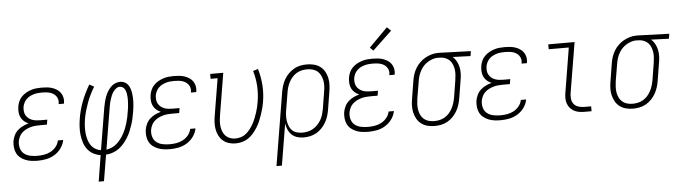

<svg xmlns="http://www.w3.org/2000/svg" viewBox="-54 -1002 5127 1446"><g transform="rotate(-5 2509.0 -279.5)"><path d="M197 8Q173 8 149.5 5Q126 2 105 -6.5Q84 -15 66.5 -29Q49 -43 39 -63Q29 -83 26.5 -106.5Q24 -130 27 -154Q31 -176 41 -197.5Q51 -219 68.5 -235Q86 -251 107.5 -261.5Q129 -272 152 -278Q133 -286 118 -299Q103 -312 94.5 -330Q86 -348 84.5 -368.5Q83 -389 86 -410Q89 -430 97.5 -449.5Q106 -469 121 -484.5Q136 -500 154.5 -510.5Q173 -521 193 -527.5Q213 -534 233 -536Q253 -538 273 -538Q294 -538 314 -536Q334 -534 352.5 -528Q371 -522 387.5 -511.5Q404 -501 415 -485.5Q426 -470 430.5 -450.5Q435 -431 432 -411Q431 -409 431 -407Q431 -405 430 -403H390Q391 -405 391 -406Q391 -407 391 -409Q394 -424 390.5 -438Q387 -452 378.5 -463.5Q370 -475 358 -482.5Q346 -490 332 -494Q318 -498 303 -499.5Q288 -501 273 -501Q258 -501 242 -499.5Q226 -498 210.5 -493.5Q195 -489 180.5 -481.5Q166 -474 154 -462Q142 -450 135 -435Q128 -420 125 -405Q123 -388 124.5 -372Q126 -356 133.5 -342.5Q141 -329 153 -319Q165 -309 179.5 -303.5Q194 -298 210 -296Q226 -294 242 -294H295L289 -257H236Q219 -257 201 -255.5Q183 -254 165.5 -249Q148 -244 131 -235.5Q114 -227 100 -214Q86 -201 78 -183.5Q70 -166 67 -149Q63 -122 70.5 -96.5Q78 -71 97.5 -55.5Q117 -40 143.5 -34.5Q170 -29 197 -29Q222 -29 247.5 -33Q273 -37 297 -49.5Q321 -62 338.5 -83.5Q356 -105 361 -131H401Q395 -98 374.5 -69.5Q354 -41 324.5 -23Q295 -5 262 1.5Q229 8 197 8Z M640 205 672 7Q643 3 617 -11Q591 -25 573.5 -48Q556 -71 547 -99Q538 -127 534.5 -156.5Q531 -186 532.5 -217Q534 -248 539 -278Q544 -311 553 -344Q562 -377 574 -408.5Q586 -440 601 -470.5Q616 -501 633 -530L668 -511Q652 -484 637.5 -455Q623 -426 612 -396Q601 -366 592 -335Q583 -304 578 -273Q574 -248 572.5 -222Q571 -196 573 -171.5Q575 -147 581.5 -123Q588 -99 600.5 -79Q613 -59 633.5 -46Q654 -33 678 -30L731 -350Q735 -369 739.5 -388.5Q744 -408 751 -427Q758 -446 768.5 -464Q779 -482 793.5 -497.5Q808 -513 827.5 -521.5Q847 -530 866 -530Q884 -530 899.5 -522.5Q915 -515 925 -501.5Q935 -488 940.5 -471.5Q946 -455 948.5 -438Q951 -421 952 -403.5Q953 -386 952 -367.5Q951 -349 949 -331Q947 -313 944 -296Q940 -271 934.5 -246.5Q929 -222 921 -198Q913 -174 903 -150Q893 -126 879 -104Q865 -82 847.5 -61.5Q830 -41 808.5 -26Q787 -11 762.5 -2.5Q738 6 713 7L680 205ZM719 -30Q740 -33 760.5 -42Q781 -51 798 -66Q815 -81 829 -99.5Q843 -118 853.5 -137.5Q864 -157 872 -177Q880 -197 886 -218Q892 -239 896.5 -260Q901 -281 904 -302Q907 -316 908.5 -330Q910 -344 911 -358Q912 -372 912.5 -385.5Q913 -399 912 -412.5Q911 -426 908.5 -439.5Q906 -453 900.5 -465Q895 -477 884.5 -485Q874 -493 860 -493Q845 -493 832 -483Q819 -473 810 -460Q801 -447 795 -432.5Q789 -418 784.5 -403.5Q780 -389 776.5 -374Q773 -359 771 -344Z M1197 8Q1173 8 1149.5 5Q1126 2 1105 -6.5Q1084 -15 1066.5 -29Q1049 -43 1039 -63Q1029 -83 1026.5 -106.5Q1024 -130 1027 -154Q1031 -176 1041 -197.5Q1051 -219 1068.5 -235Q1086 -251 1107.5 -261.5Q1129 -272 1152 -278Q1133 -286 1118 -299Q1103 -312 1094.5 -330Q1086 -348 1084.5 -368.5Q1083 -389 1086 -410Q1089 -430 1097.5 -449.5Q1106 -469 1121 -484.5Q1136 -500 1154.5 -510.5Q1173 -521 1193 -527.5Q1213 -534 1233 -536Q1253 -538 1273 -538Q1294 -538 1314 -536Q1334 -534 1352.5 -528Q1371 -522 1387.5 -511.5Q1404 -501 1415 -485.5Q1426 -470 1430.5 -450.5Q1435 -431 1432 -411Q1431 -409 1431 -407Q1431 -405 1430 -403H1390Q1391 -405 1391 -406Q1391 -407 1391 -409Q1394 -424 1390.5 -438Q1387 -452 1378.5 -463.5Q1370 -475 1358 -482.5Q1346 -490 1332 -494Q1318 -498 1303 -499.5Q1288 -501 1273 -501Q1258 -501 1242 -499.5Q1226 -498 1210.5 -493.5Q1195 -489 1180.5 -481.5Q1166 -474 1154 -462Q1142 -450 1135 -435Q1128 -420 1125 -405Q1123 -388 1124.5 -372Q1126 -356 1133.5 -342.5Q1141 -329 1153 -319Q1165 -309 1179.5 -303.5Q1194 -298 1210 -296Q1226 -294 1242 -294H1295L1289 -257H1236Q1219 -257 1201 -255.5Q1183 -254 1165.5 -249Q1148 -244 1131 -235.5Q1114 -227 1100 -214Q1086 -201 1078 -183.5Q1070 -166 1067 -149Q1063 -122 1070.5 -96.5Q1078 -71 1097.5 -55.5Q1117 -40 1143.5 -34.5Q1170 -29 1197 -29Q1222 -29 1247.5 -33Q1273 -37 1297 -49.5Q1321 -62 1338.5 -83.5Q1356 -105 1361 -131H1401Q1395 -98 1374.5 -69.5Q1354 -41 1324.5 -23Q1295 -5 1262 1.5Q1229 8 1197 8Z M1693 8Q1667 8 1642 0.5Q1617 -7 1598 -23.5Q1579 -40 1567.5 -62.5Q1556 -85 1551.5 -110Q1547 -135 1548 -162Q1549 -189 1554 -215L1600 -493H1547V-530H1646L1593 -209Q1590 -189 1588.5 -168Q1587 -147 1590 -127Q1593 -107 1600.5 -88.5Q1608 -70 1621.5 -56.5Q1635 -43 1654 -36Q1673 -29 1694 -29Q1715 -29 1736.5 -35.5Q1758 -42 1775.5 -56.5Q1793 -71 1806.5 -89Q1820 -107 1831 -126.5Q1842 -146 1850 -166.5Q1858 -187 1865 -207.5Q1872 -228 1877 -249Q1882 -270 1885 -291Q1895 -351 1891.5 -409.5Q1888 -468 1871 -524L1909 -536Q1927 -475 1931.5 -412.5Q1936 -350 1925 -285Q1921 -260 1914.5 -236Q1908 -212 1900 -188.5Q1892 -165 1882 -141.5Q1872 -118 1858 -96Q1844 -74 1827 -54Q1810 -34 1788.5 -19.5Q1767 -5 1742 1.5Q1717 8 1693 8Z M1984 205 2075 -345Q2079 -370 2086.5 -394Q2094 -418 2107 -441Q2120 -464 2139 -483Q2158 -502 2180.5 -515Q2203 -528 2228 -533Q2253 -538 2278 -538Q2305 -538 2331.5 -531.5Q2358 -525 2378.5 -509.5Q2399 -494 2412 -471.5Q2425 -449 2430.5 -423Q2436 -397 2435 -369.5Q2434 -342 2429 -315L2408 -185Q2404 -160 2396.5 -136Q2389 -112 2376 -89.5Q2363 -67 2345 -48Q2327 -29 2304.5 -16Q2282 -3 2257 2.5Q2232 8 2208 8Q2182 8 2158 0.5Q2134 -7 2117 -23.5Q2100 -40 2090 -62.5Q2080 -85 2077 -109L2025 205ZM2200 -29Q2221 -29 2241.5 -33.5Q2262 -38 2281 -49Q2300 -60 2315.5 -76Q2331 -92 2342 -111Q2353 -130 2359 -150Q2365 -170 2369 -191L2390 -321Q2394 -342 2395 -364Q2396 -386 2392 -406.5Q2388 -427 2379 -445.5Q2370 -464 2354.5 -477Q2339 -490 2318.5 -495.5Q2298 -501 2277 -501Q2257 -501 2236.5 -496.5Q2216 -492 2197.5 -481Q2179 -470 2164.5 -453.5Q2150 -437 2140 -418Q2130 -399 2124 -379.5Q2118 -360 2115 -339L2094 -213Q2090 -192 2089 -170Q2088 -148 2091 -127.5Q2094 -107 2101.5 -88Q2109 -69 2123.5 -55Q2138 -41 2158 -35Q2178 -29 2200 -29Z M2697 8Q2673 8 2649.5 5Q2626 2 2605 -6.5Q2584 -15 2566.5 -29Q2549 -43 2539 -63Q2529 -83 2526.5 -106.5Q2524 -130 2527 -154Q2531 -176 2541 -197.5Q2551 -219 2568.5 -235Q2586 -251 2607.5 -261.5Q2629 -272 2652 -278Q2633 -286 2618 -299Q2603 -312 2594.5 -330Q2586 -348 2584.5 -368.5Q2583 -389 2586 -410Q2589 -430 2597.5 -449.5Q2606 -469 2621 -484.5Q2636 -500 2654.5 -510.5Q2673 -521 2693 -527.5Q2713 -534 2733 -536Q2753 -538 2773 -538Q2794 -538 2814 -536Q2834 -534 2852.5 -528Q2871 -522 2887.5 -511.5Q2904 -501 2915 -485.5Q2926 -470 2930.5 -450.5Q2935 -431 2932 -411Q2931 -409 2931 -407Q2931 -405 2930 -403H2890Q2891 -405 2891 -406Q2891 -407 2891 -409Q2894 -424 2890.5 -438Q2887 -452 2878.5 -463.5Q2870 -475 2858 -482.5Q2846 -490 2832 -494Q2818 -498 2803 -499.5Q2788 -501 2773 -501Q2758 -501 2742 -499.5Q2726 -498 2710.5 -493.5Q2695 -489 2680.5 -481.5Q2666 -474 2654 -462Q2642 -450 2635 -435Q2628 -420 2625 -405Q2623 -388 2624.5 -372Q2626 -356 2633.5 -342.5Q2641 -329 2653 -319Q2665 -309 2679.5 -303.5Q2694 -298 2710 -296Q2726 -294 2742 -294H2795L2789 -257H2736Q2719 -257 2701 -255.5Q2683 -254 2665.5 -249Q2648 -244 2631 -235.5Q2614 -227 2600 -214Q2586 -201 2578 -183.5Q2570 -166 2567 -149Q2563 -122 2570.5 -96.5Q2578 -71 2597.5 -55.5Q2617 -40 2643.5 -34.5Q2670 -29 2697 -29Q2722 -29 2747.5 -33Q2773 -37 2797 -49.5Q2821 -62 2838.5 -83.5Q2856 -105 2861 -131H2901Q2895 -98 2874.5 -69.5Q2854 -41 2824.5 -23Q2795 -5 2762 1.5Q2729 8 2697 8ZM2787 -598 2762 -622 2903 -764 2933 -736Z M3197 8Q3170 8 3144 1.5Q3118 -5 3097.5 -20.5Q3077 -36 3064 -58.5Q3051 -81 3045 -107Q3039 -133 3040 -160.5Q3041 -188 3046 -215L3067 -345Q3071 -370 3078.5 -393.5Q3086 -417 3099.5 -439.5Q3113 -462 3132 -480.5Q3151 -499 3173.5 -511.5Q3196 -524 3220.5 -531Q3245 -538 3269 -538Q3272 -538 3275.5 -538Q3279 -538 3283 -538L3518 -530L3512 -493L3377 -498Q3395 -483 3406.5 -461.5Q3418 -440 3423 -416Q3428 -392 3427 -366Q3426 -340 3421 -315L3400 -185Q3396 -160 3388.5 -136Q3381 -112 3368 -89Q3355 -66 3336.5 -47Q3318 -28 3295 -15Q3272 -2 3247 3Q3222 8 3197 8ZM3198 -29Q3218 -29 3238.5 -33.5Q3259 -38 3277.5 -49Q3296 -60 3310.5 -76.5Q3325 -93 3335 -112Q3345 -131 3351 -150.5Q3357 -170 3361 -191L3382 -321Q3385 -341 3386.5 -361.5Q3388 -382 3385.5 -401Q3383 -420 3376 -438.5Q3369 -457 3356.5 -470.5Q3344 -484 3326 -492Q3308 -500 3288 -501H3277Q3274 -501 3271.5 -501.5Q3269 -502 3266 -502Q3246 -502 3226.5 -495.5Q3207 -489 3189 -478Q3171 -467 3156.5 -451Q3142 -435 3132 -416.5Q3122 -398 3116 -378.5Q3110 -359 3107 -339L3085 -209Q3082 -188 3081 -166Q3080 -144 3083.5 -123.5Q3087 -103 3096 -84.5Q3105 -66 3120.5 -53Q3136 -40 3156 -34.5Q3176 -29 3198 -29Z M3697 8Q3673 8 3649.5 5Q3626 2 3605 -6.5Q3584 -15 3566.5 -29Q3549 -43 3539 -63Q3529 -83 3526.5 -106.5Q3524 -130 3527 -154Q3531 -176 3541 -197.5Q3551 -219 3568.5 -235Q3586 -251 3607.5 -261.5Q3629 -272 3652 -278Q3633 -286 3618 -299Q3603 -312 3594.5 -330Q3586 -348 3584.5 -368.5Q3583 -389 3586 -410Q3589 -430 3597.5 -449.5Q3606 -469 3621 -484.5Q3636 -500 3654.5 -510.5Q3673 -521 3693 -527.5Q3713 -534 3733 -536Q3753 -538 3773 -538Q3794 -538 3814 -536Q3834 -534 3852.5 -528Q3871 -522 3887.5 -511.5Q3904 -501 3915 -485.5Q3926 -470 3930.5 -450.5Q3935 -431 3932 -411Q3931 -409 3931 -407Q3931 -405 3930 -403H3890Q3891 -405 3891 -406Q3891 -407 3891 -409Q3894 -424 3890.5 -438Q3887 -452 3878.5 -463.5Q3870 -475 3858 -482.5Q3846 -490 3832 -494Q3818 -498 3803 -499.5Q3788 -501 3773 -501Q3758 -501 3742 -499.5Q3726 -498 3710.5 -493.5Q3695 -489 3680.5 -481.5Q3666 -474 3654 -462Q3642 -450 3635 -435Q3628 -420 3625 -405Q3623 -388 3624.5 -372Q3626 -356 3633.5 -342.5Q3641 -329 3653 -319Q3665 -309 3679.5 -303.5Q3694 -298 3710 -296Q3726 -294 3742 -294H3795L3789 -257H3736Q3719 -257 3701 -255.5Q3683 -254 3665.5 -249Q3648 -244 3631 -235.5Q3614 -227 3600 -214Q3586 -201 3578 -183.5Q3570 -166 3567 -149Q3563 -122 3570.5 -96.5Q3578 -71 3597.5 -55.5Q3617 -40 3643.5 -34.5Q3670 -29 3697 -29Q3722 -29 3747.5 -33Q3773 -37 3797 -49.5Q3821 -62 3838.5 -83.5Q3856 -105 3861 -131H3901Q3895 -98 3874.5 -69.5Q3854 -41 3824.5 -23Q3795 -5 3762 1.5Q3729 8 3697 8Z M4331 0Q4310 0 4289.5 -3.5Q4269 -7 4251.5 -16.5Q4234 -26 4221.5 -41Q4209 -56 4202.5 -75Q4196 -94 4196 -115.5Q4196 -137 4200 -158L4255 -493H4103V-530H4302L4239 -152Q4235 -129 4237.5 -106.5Q4240 -84 4253 -67.5Q4266 -51 4287.5 -44Q4309 -37 4331 -37H4384V0Z M4697 8Q4670 8 4644 1.5Q4618 -5 4597.5 -20.5Q4577 -36 4564 -58.5Q4551 -81 4545 -107Q4539 -133 4540 -160.5Q4541 -188 4546 -215L4567 -345Q4571 -370 4578.5 -393.5Q4586 -417 4599.5 -439.5Q4613 -462 4632 -480.5Q4651 -499 4673.5 -511.5Q4696 -524 4720.5 -531Q4745 -538 4769 -538Q4772 -538 4775.5 -538Q4779 -538 4783 -538L5018 -530L5012 -493L4877 -498Q4895 -483 4906.5 -461.5Q4918 -440 4923 -416Q4928 -392 4927 -366Q4926 -340 4921 -315L4900 -185Q4896 -160 4888.5 -136Q4881 -112 4868 -89Q4855 -66 4836.5 -47Q4818 -28 4795 -15Q4772 -2 4747 3Q4722 8 4697 8ZM4698 -29Q4718 -29 4738.5 -33.5Q4759 -38 4777.5 -49Q4796 -60 4810.5 -76.5Q4825 -93 4835 -112Q4845 -131 4851 -150.5Q4857 -170 4861 -191L4882 -321Q4885 -341 4886.5 -361.5Q4888 -382 4885.5 -401Q4883 -420 4876 -438.5Q4869 -457 4856.5 -470.5Q4844 -484 4826 -492Q4808 -500 4788 -501H4777Q4774 -501 4771.5 -501.5Q4769 -502 4766 -502Q4746 -502 4726.5 -495.5Q4707 -489 4689 -478Q4671 -467 4656.5 -451Q4642 -435 4632 -416.5Q4622 -398 4616 -378.5Q4610 -359 4607 -339L4585 -209Q4582 -188 4581 -166Q4580 -144 4583.5 -123.5Q4587 -103 4596 -84.5Q4605 -66 4620.5 -53Q4636 -40 4656 -34.5Q4676 -29 4698 -29Z"/></g></svg>

Font: Iosevka Curly Slab XLtObl
Style: Regular
Weight: 200
Italic angle: -9°
Monospace: yes
Designer: Belleve Invis
Foundry: Belleve Invis
Version: Version 11.1.0; ttfautohint (v1.8.3)